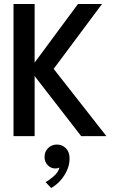

<svg xmlns="http://www.w3.org/2000/svg" viewBox="-20 -680 568 959"><path d="M248 -336 511.5 0H385.5L153 -300V0H47.5V-660H153V-367.5L369.5 -660H489.5ZM235.5 259 207.5 229.5Q226 220 248.2 200.5Q270.5 181 277 157Q268.5 161.5 256 161.5Q234.5 161.5 218.5 145.2Q202.5 129 202.5 103.5Q202.5 77 220.5 59.5Q238.5 42 264 42Q290 42 308.8 60.2Q327.5 78.5 327.5 111Q327.5 142.5 314.5 171.2Q301.5 200 280.8 222.8Q260 245.5 235.5 259Z"/></svg>

Font: League Spartan Medium
Style: Regular
Weight: 500
Foundry: The League of Moveable Type
Version: Version 2.002